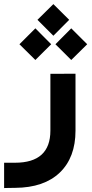

<svg xmlns="http://www.w3.org/2000/svg" viewBox="-33 -699 455 948"><path d="M151.9 -601.1 230.5 -678.7 308.6 -601.1 230.5 -522.5ZM240.7 -480.5 318.8 -559.1 397.5 -480.5 318.8 -402.8ZM63 -480.5 141.6 -559.1 219.7 -480.5 141.6 -402.8ZM41 104.5Q215.8 104.5 215.8 -54.2V-314.9V-334.5H235.4L320.3 -335H339.8V-315.4V-54.2Q339.8 78.6 262.2 153.1Q184.6 227.5 42 228.5L7.3 229L-12.7 229.5V209.5V124V104.5H6.8Z"/></svg>

Font: Shabnam FD
Style: Bold-FD
Weight: 700
Foundry: DejaVu fonts team - Redesigned by Saber Rastikerdar - Based on Vazir font
Version: Version 5.0.1